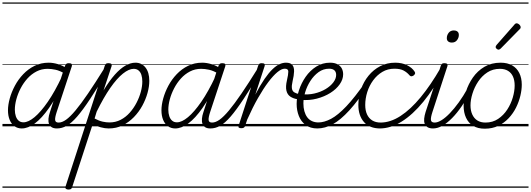

<svg xmlns="http://www.w3.org/2000/svg" viewBox="-20 -1030 4328 1565"><path d="M157 17Q124 17 98.5 -1Q73 -19 59 -52.5Q45 -86 45 -131Q45 -175 59.5 -227.5Q74 -280 101.5 -331.5Q129 -383 169.5 -425.5Q210 -468 262 -493.5Q314 -519 377 -519Q413 -519 453 -507Q493 -495 525 -472L511 -428Q468 -454 433 -461.5Q398 -469 368 -469Q319 -469 277.5 -447.5Q236 -426 203.5 -390Q171 -354 148 -309.5Q125 -265 113 -220Q101 -175 101 -136Q101 -106 109 -82.5Q117 -59 132.5 -46Q148 -33 171 -33Q211 -33 261.5 -75Q312 -117 369.5 -200Q427 -283 485 -407L503 -369Q440 -236 380 -150.5Q320 -65 264 -24Q208 17 157 17ZM444 17Q417 17 401.5 7Q386 -3 379.5 -20.5Q373 -38 375 -62.5Q377 -87 387 -116L510 -494Q515 -506 521.5 -510.5Q528 -515 541 -515Q559 -515 564 -508Q569 -501 565 -489L442 -117Q427 -71 429.5 -51Q432 -31 457 -31Q467 -31 471.5 -23.5Q476 -16 474.5 -7Q473 2 465.5 9.5Q458 17 444 17ZM0 490H622V500H0ZM0 -20H622V0H0ZM0 -505H622V-500H0ZM0 -1010H622V-1000H0Z M444 17Q433 17 428 9.5Q423 2 424.5 -7Q426 -16 434.5 -23.5Q443 -31 458 -31Q486 -31 519 -54.5Q552 -78 595.5 -130Q639 -182 697 -267Q755 -352 832 -476Q838 -486 847.5 -485Q857 -484 862.5 -476Q868 -468 862 -459Q777 -318 716 -225.5Q655 -133 609 -80Q563 -27 524 -5Q485 17 444 17ZM622 490V500ZM622 -20V0ZM622 -505V-500ZM622 -1010V-1000Z M537 515Q524 515 517 508.5Q510 502 514 491L834 -494Q838 -506 844 -510.5Q850 -515 864 -515Q881 -515 887 -509.5Q893 -504 890 -492L824 -293Q871 -371 915.5 -421Q960 -471 1002 -495Q1044 -519 1084 -519Q1135 -519 1166 -479.5Q1197 -440 1197 -371Q1197 -325 1182.5 -272.5Q1168 -220 1140 -168.5Q1112 -117 1071 -75Q1030 -33 979 -8Q928 17 866 17Q835 17 800.5 7.5Q766 -2 737 -22L568 496Q565 506 558.5 510.5Q552 515 537 515ZM751 -64Q787 -45 816.5 -38.5Q846 -32 873 -32Q922 -32 963.5 -53.5Q1005 -75 1037.5 -111.5Q1070 -148 1093 -192.5Q1116 -237 1128 -282Q1140 -327 1140 -365Q1140 -396 1132.5 -419.5Q1125 -443 1109 -456Q1093 -469 1070 -469Q1031 -469 982 -430Q933 -391 879 -313.5Q825 -236 768 -120ZM622 490H1238V500H622ZM622 -20H1238V0H622ZM622 -505H1238V-500H622ZM622 -1010H1238V-1000H622Z M1408 17Q1375 17 1349.5 -1Q1324 -19 1310 -52.5Q1296 -86 1296 -131Q1296 -175 1310.5 -227.5Q1325 -280 1352.5 -331.5Q1380 -383 1420.5 -425.5Q1461 -468 1513 -493.5Q1565 -519 1628 -519Q1664 -519 1704 -507Q1744 -495 1776 -472L1762 -428Q1719 -454 1684 -461.5Q1649 -469 1619 -469Q1570 -469 1528.5 -447.5Q1487 -426 1454.5 -390Q1422 -354 1399 -309.5Q1376 -265 1364 -220Q1352 -175 1352 -136Q1352 -106 1360 -82.5Q1368 -59 1383.5 -46Q1399 -33 1422 -33Q1462 -33 1512.5 -75Q1563 -117 1620.5 -200Q1678 -283 1736 -407L1754 -369Q1691 -236 1631 -150.5Q1571 -65 1515 -24Q1459 17 1408 17ZM1695 17Q1668 17 1652.5 7Q1637 -3 1630.5 -20.5Q1624 -38 1626 -62.5Q1628 -87 1638 -116L1761 -494Q1766 -506 1772.5 -510.5Q1779 -515 1792 -515Q1810 -515 1815 -508Q1820 -501 1816 -489L1693 -117Q1678 -71 1680.5 -51Q1683 -31 1708 -31Q1718 -31 1722.5 -23.5Q1727 -16 1725.5 -7Q1724 2 1716.5 9.5Q1709 17 1695 17ZM1238 490H1873V500H1238ZM1238 -20H1873V0H1238ZM1238 -505H1873V-500H1238ZM1238 -1010H1873V-1000H1238Z M1695 17Q1684 17 1679 9.5Q1674 2 1675.5 -7Q1677 -16 1685.5 -23.5Q1694 -31 1709 -31Q1737 -31 1770 -54.5Q1803 -78 1846.5 -130Q1890 -182 1948 -267Q2006 -352 2083 -476Q2089 -486 2098.5 -485Q2108 -484 2113.5 -476Q2119 -468 2113 -459Q2028 -318 1967 -225.5Q1906 -133 1860 -80Q1814 -27 1775 -5Q1736 17 1695 17ZM1873 490V500ZM1873 -20V0ZM1873 -505V-500ZM1873 -1010V-1000Z M1946 15Q1934 15 1927.5 10.5Q1921 6 1925 -6L2084 -494Q2088 -506 2094.5 -510.5Q2101 -515 2113 -515Q2130 -515 2135.5 -509Q2141 -503 2137 -491L2061 -259Q2102 -337 2136.5 -387Q2171 -437 2202 -466.5Q2233 -496 2259.5 -507.5Q2286 -519 2310 -519Q2323 -519 2327.5 -511.5Q2332 -504 2330 -494Q2328 -484 2320 -477Q2312 -470 2300 -470Q2275 -470 2241 -442Q2207 -414 2167 -361Q2127 -308 2083 -231Q2039 -154 1995 -55L1978 -4Q1975 6 1967.5 10.5Q1960 15 1946 15ZM1873 490H2277V500H1873ZM1873 -20H2277V0H1873ZM1873 -505H2277V-500H1873ZM1873 -1010H2277V-1000H1873Z M2410 -220Q2371 -226 2346.5 -242.5Q2322 -259 2314.5 -291.5Q2307 -324 2319 -376Q2330 -423 2330 -446.5Q2330 -470 2302 -470Q2291 -470 2286.5 -477Q2282 -484 2282.5 -494Q2283 -504 2290.5 -511.5Q2298 -519 2311 -519Q2348 -519 2363 -500.5Q2378 -482 2377 -448Q2376 -414 2365 -369Q2356 -330 2359.5 -308.5Q2363 -287 2378.5 -277.5Q2394 -268 2418 -263Q2430 -262 2434 -255Q2438 -248 2436 -239.5Q2434 -231 2427 -225Q2420 -219 2410 -220ZM2277 490H2340V500H2277ZM2277 -20H2340V0H2277ZM2277 -505H2340V-500H2277ZM2277 -1010H2340V-1000H2277Z M2436 -263Q2492 -256 2543 -268Q2594 -280 2634 -304Q2674 -328 2697 -358.5Q2720 -389 2720 -419Q2720 -444 2705.5 -457Q2691 -470 2663 -470Q2615 -470 2576.5 -442Q2538 -414 2510 -370.5Q2482 -327 2467.5 -278Q2453 -229 2453 -187Q2453 -152 2461 -123.5Q2469 -95 2484 -74.5Q2499 -54 2522.5 -43Q2546 -32 2576 -32Q2585 -32 2588.5 -24.5Q2592 -17 2590 -7.5Q2588 2 2582 9.5Q2576 17 2567 17Q2509 17 2471.5 -11Q2434 -39 2416 -84.5Q2398 -130 2398 -183Q2398 -236 2417 -294.5Q2436 -353 2471.5 -404Q2507 -455 2557.5 -487Q2608 -519 2670 -519Q2708 -519 2732 -505.5Q2756 -492 2766.5 -471Q2777 -450 2777 -424Q2777 -383 2749 -343Q2721 -303 2672.5 -272.5Q2624 -242 2562.5 -226Q2501 -210 2434 -216ZM2339 490H2827V500H2339ZM2339 -20H2827V0H2339ZM2339 -505H2827V-500H2339ZM2339 -1010H2827V-1000H2339Z M2566 17Q2555 17 2550 9.5Q2545 2 2546.5 -7.5Q2548 -17 2555.5 -24.5Q2563 -32 2575 -32Q2623 -32 2678.5 -61.5Q2734 -91 2802.5 -163Q2871 -235 2960 -363Q2965 -370 2973.5 -367.5Q2982 -365 2987.5 -358Q2993 -351 2988 -344Q2900 -210 2828 -131Q2756 -52 2692.5 -17.5Q2629 17 2566 17ZM2826 490V500ZM2826 -20V0ZM2826 -505V-500ZM2826 -1010V-1000Z M3079 17Q2993 17 2947 -35Q2901 -87 2901 -175Q2901 -241 2922.5 -302.5Q2944 -364 2984 -413Q3024 -462 3079 -490.5Q3134 -519 3201 -519Q3257 -519 3298 -498.5Q3339 -478 3359 -447Q3365 -438 3363.5 -431Q3362 -424 3352 -415Q3341 -408 3333 -408Q3325 -408 3318 -416Q3299 -439 3271 -454.5Q3243 -470 3195 -470Q3140 -470 3096.5 -444Q3053 -418 3021.5 -375Q2990 -332 2973.5 -279.5Q2957 -227 2957 -174Q2957 -130 2971.5 -98Q2986 -66 3014 -48.5Q3042 -31 3084 -31Q3095 -31 3099.5 -23.5Q3104 -16 3103 -6.5Q3102 3 3095.5 10Q3089 17 3079 17ZM2827 490H3362V500H2827ZM2827 -20H3362V0H2827ZM2827 -505H3362V-500H2827ZM2827 -1010H3362V-1000H2827Z M3075 17Q3063 17 3057.5 10Q3052 3 3052.5 -6.5Q3053 -16 3060.5 -23.5Q3068 -31 3081 -31Q3162 -31 3244.5 -84.5Q3327 -138 3409 -237.5Q3491 -337 3570 -474Q3574 -481 3582.5 -479Q3591 -477 3596.5 -470.5Q3602 -464 3597 -455Q3517 -306 3430.5 -200.5Q3344 -95 3254 -39Q3164 17 3075 17ZM3362 490V500ZM3362 -20V0ZM3362 -505V-500ZM3362 -1010V-1000Z M3510 17Q3482 17 3465.5 7Q3449 -3 3442 -21Q3435 -39 3437.5 -63.5Q3440 -88 3449 -117L3573 -494Q3577 -506 3583 -510.5Q3589 -515 3602 -515Q3619 -515 3625 -508.5Q3631 -502 3627 -491L3505 -118Q3490 -72 3492.5 -51.5Q3495 -31 3523 -31Q3534 -31 3538.5 -23.5Q3543 -16 3541 -7Q3539 2 3531.5 9.5Q3524 17 3510 17ZM3663 -683Q3645 -683 3633.5 -692Q3622 -701 3622 -719Q3622 -743 3637 -762.5Q3652 -782 3680 -782Q3697 -782 3708.5 -773Q3720 -764 3720 -745Q3720 -722 3705 -702.5Q3690 -683 3663 -683ZM3362 490H3687V500H3362ZM3362 -20H3687V0H3362ZM3362 -505H3687V-500H3362ZM3362 -1010H3687V-1000H3362Z M3509 17Q3498 17 3493 9.5Q3488 2 3489.5 -7Q3491 -16 3499.5 -23.5Q3508 -31 3523 -31Q3548 -31 3580 -51Q3612 -71 3647.5 -108Q3683 -145 3719.5 -195.5Q3756 -246 3790 -307Q3795 -316 3804 -315Q3813 -314 3819 -307.5Q3825 -301 3820 -292Q3783 -222 3744 -165Q3705 -108 3665 -67.5Q3625 -27 3586 -5Q3547 17 3509 17ZM3687 490V500ZM3687 -20V0ZM3687 -505V-500ZM3687 -1010V-1000Z M3931 19Q3875 19 3836.5 -4.5Q3798 -28 3778.5 -70.5Q3759 -113 3759 -168Q3759 -222 3778 -283Q3797 -344 3834.5 -398Q3872 -452 3928.5 -485.5Q3985 -519 4061 -519Q4116 -519 4154.5 -497Q4193 -475 4213 -434.5Q4233 -394 4233 -340Q4233 -298 4221.5 -249.5Q4210 -201 4186.5 -153.5Q4163 -106 4126.5 -67Q4090 -28 4041.5 -4.5Q3993 19 3931 19ZM3937 -31Q3996 -31 4040.5 -61Q4085 -91 4115 -137.5Q4145 -184 4160 -236Q4175 -288 4175 -333Q4175 -375 4161.5 -405.5Q4148 -436 4121 -452.5Q4094 -469 4055 -469Q3997 -469 3952.5 -440Q3908 -411 3877.5 -365Q3847 -319 3831 -267Q3815 -215 3815 -171Q3815 -129 3829.5 -97Q3844 -65 3871 -48Q3898 -31 3937 -31ZM3687 490H4288V500H3687ZM3687 -20H4288V0H3687ZM3687 -505H4288V-500H3687ZM3687 -1010H4288V-1000H3687Z M4043 -625Q4037 -625 4028.5 -632Q4020 -639 4020 -646Q4020 -650 4021.5 -654Q4023 -658 4027 -663L4171 -827Q4176 -834 4181 -837Q4186 -840 4191 -840Q4198 -840 4206 -835Q4214 -830 4219 -822.5Q4224 -815 4224 -808Q4224 -803 4222.5 -799.5Q4221 -796 4216 -792L4061 -634Q4051 -625 4043 -625Z"/></svg>

Font: Playwrite NZ Guides
Style: Regular
Weight: 400
Designer: Veronika Burian, José Scaglione
Foundry: TypeTogether
Version: Version 1.003